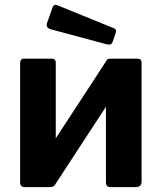

<svg xmlns="http://www.w3.org/2000/svg" viewBox="-20 -772 667 792"><path d="M210 -513V-24Q210 -11 203.5 -5.5Q197 0 183 0H85Q72 0 67.5 -5Q63 -10 63 -21V-511Q63 -530 79 -530H194Q210 -530 210 -513ZM564 -513V-24Q564 -11 557.5 -5.5Q551 0 537 0H439Q426 0 421.5 -5Q417 -10 417 -21V-511Q417 -530 433 -530H548Q564 -530 564 -513ZM420 -523 508 -471 205 -7 117 -59ZM197 -742Q203 -756 215 -751L451 -655Q462 -650 457 -635L445 -600Q442 -592 437 -589.5Q432 -587 421 -589L190 -651Q168 -657 174 -677Z"/></svg>

Font: Libre Franklin
Style: Bold
Weight: 700
Designer: Pablo Impallari, Rodrigo Fuenzalida, Nhung Nguyen
Foundry: Impallari Type
Version: Version 3.000